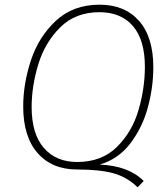

<svg xmlns="http://www.w3.org/2000/svg" viewBox="-20 -713 715 819"><path d="M405 -11Q528 -6 593 59L567 86Q522 42 463.5 26Q405 10 309 10Q202 10 140.5 -60Q79 -130 79 -259Q79 -356 112 -456Q145 -556 218.5 -624.5Q292 -693 405 -693Q512 -693 573 -624Q634 -555 634 -426Q634 -342 611 -256Q588 -170 536.5 -102Q485 -34 405 -11ZM309 -22Q414 -22 479 -86.5Q544 -151 571 -244Q598 -337 598 -428Q598 -543 547 -602Q496 -661 404 -661Q302 -661 237 -596.5Q172 -532 143.5 -439Q115 -346 115 -256Q115 -142 167 -82Q219 -22 309 -22Z"/></svg>

Font: FiraGO UltraLight
Style: Italic
Weight: 200
Italic angle: -8°
Designer: bBox Type GmbH
Foundry: bBox Type GmbH
Version: Version 1.001